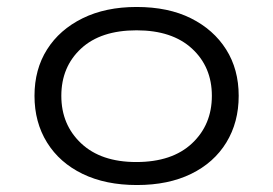

<svg xmlns="http://www.w3.org/2000/svg" viewBox="-20 -523 784 551"><path d="M373 8Q283 8 217 -24Q151 -56 115 -114Q79 -172 79 -248Q79 -324 115 -381Q151 -438 217 -470.5Q283 -503 372 -503Q463 -503 528 -470.5Q593 -438 629 -381Q665 -324 665 -248Q665 -172 629.5 -114Q594 -56 528.5 -24Q463 8 373 8ZM371 -58Q474 -58 531 -111.5Q588 -165 588 -248Q588 -331 531 -383.5Q474 -436 372 -436Q269 -436 212.5 -383.5Q156 -331 156 -248Q156 -165 213 -111.5Q270 -58 371 -58Z"/></svg>

Font: Nunito Sans 7pt Expanded Light
Style: Regular
Weight: 300
Width: 7
Designer: Vernon Adams
Foundry: Vernon Adams
Version: Version 3.101;gftools[0.9.27]